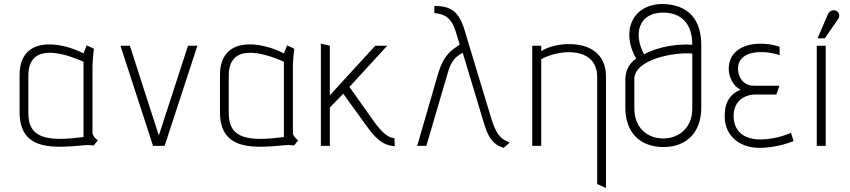

<svg xmlns="http://www.w3.org/2000/svg" viewBox="-20 -730 4255 961"><path d="M414 -503 398 -463C278 -524 78 -551 78 -354V-169C78 29 252 11 412 -4C425 -5 440 -2 449 -2L470 -28C449 -40 443 -61 443 -61V-399C443 -431 450 -486 450 -486ZM122 -351C122 -512 283 -472 398 -421V-44C230 -23 122 -30 122 -162Z M583 -501 746 0H804L968 -501H921L775 -52L630 -501Z M1417 -503 1401 -463C1281 -524 1081 -551 1081 -354V-169C1081 29 1255 11 1415 -4C1428 -5 1443 -2 1452 -2L1473 -28C1452 -40 1446 -61 1446 -61V-399C1446 -431 1453 -486 1453 -486ZM1125 -351C1125 -512 1286 -472 1401 -421V-44C1233 -23 1125 -30 1125 -162Z M1586 -512V0H1631V-192L1698 -261L1810 -106C1851 -49 1891 0 1956 1L1954 -39C1927 -39 1896 -62 1856 -116L1729 -295L1918 -501H1858L1631 -253V-501Z M2154 -664C2201 -662 2238 -642 2259 -578L2281 -507C2241 -478 2206 -462 2176 -372L2068 0H2114L2220 -361C2233 -408 2247 -440 2296 -466L2402 -114C2420 -57 2438 -9 2501 10L2531 -16C2499 -32 2471 -39 2443 -124L2301 -593C2274 -672 2235 -701 2154 -700Z M2644 -501V0H2689V-434C2783 -485 2969 -498 2969 -344V191L3013 211V-346C3013 -422 2978 -467 2928 -490C2864 -520 2754 -515 2689 -474V-501Z M3110 -191C3110 -76 3174 5 3300 6C3425 6 3490 -76 3490 -191V-505C3490 -629 3428 -707 3298 -710C3143 -710 3087 -571 3164 -437C3124 -409 3111 -371 3110 -334ZM3155 -334C3155 -433 3354 -470 3445 -462V-185C3445 -93 3380 -37 3300 -37C3219 -37 3155 -91 3155 -188ZM3204 -458C3149 -558 3175 -667 3299 -667C3378 -667 3445 -624 3445 -506C3382 -511 3279 -500 3204 -458Z M3882 -496C3785 -528 3646 -515 3629 -406C3620 -348 3653 -294 3688 -281C3624 -257 3603 -202 3608 -132C3614 -54 3676 10 3782 10C3874 10 3952 -24 3952 -24L3939 -65C3939 -65 3867 -32 3786 -32C3701 -32 3652 -75 3652 -150C3652 -221 3701 -257 3764 -257H3866L3881 -301H3754C3695 -301 3672 -352 3674 -390C3678 -483 3809 -479 3882 -454Z M4072 -538H4108L4176 -636C4185 -649 4181 -671 4163 -677C4147 -682 4131 -675 4124 -659ZM4068 -501V0H4113V-501Z"/></svg>

Font: Advent Pro
Style: Light
Weight: 300
Designer: Andreas Kalpakidis
Foundry: Andreas Kalpakidis
Version: Version 2.002 2007